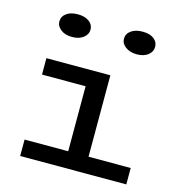

<svg xmlns="http://www.w3.org/2000/svg" viewBox="-105 -800 837 893"><g transform="rotate(15 313.5 -353.0)"><path d="M583 -79V0H72V-79H282V-392H72V-471H380V-79ZM86 -652Q86 -676 106.5 -691Q127 -706 161 -706Q195 -706 215.5 -691Q236 -676 236 -652Q236 -629 215.5 -613Q195 -597 161 -597Q128 -597 107 -613Q86 -629 86 -652ZM397 -652Q397 -676 418 -691Q439 -706 473 -706Q508 -706 527.5 -691Q547 -676 547 -652Q547 -629 527 -613Q507 -597 473 -597Q440 -597 418.5 -613Q397 -629 397 -652Z"/></g></svg>

Font: BioRhyme Expanded
Style: Regular
Weight: 400
Width: 7
Designer: Aoife Mooney
Foundry: Aoife Mooney Type
Version: Version 1.001